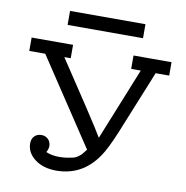

<svg xmlns="http://www.w3.org/2000/svg" viewBox="-94 -968 1035 1069"><g transform="rotate(10 423.5 -433.5)"><path d="M30.8 -619.1V-694.8H265.1V-619.1H229L394 -370.1Q481 -237.3 496.1 -210L661.1 -619.1H606.9V-694.8H821.8V-619.1H745.1Q742.2 -611.3 735.6 -595.7Q729 -580.1 726.1 -571.8L601.1 -264.2Q558.1 -159.2 526.9 -115.2Q440.9 10.7 293.9 11.2Q219.7 11.2 172.4 -24.9Q125 -61 125 -113.8Q125 -139.6 140.4 -154.8Q155.8 -169.9 179 -169.9Q202.1 -169.9 217.5 -155Q232.9 -140.1 232.9 -116.2Q232.9 -100.1 222.2 -81.1Q254.4 -66.9 295.9 -66.9Q322.8 -66.9 344 -70.6Q365.2 -74.2 377.2 -77.1Q389.2 -80.1 401.6 -89.1Q414.1 -98.1 418 -102.1Q421.9 -106 431.4 -118.4Q440.9 -130.9 442.9 -132.8V-133.8L121.1 -619.1ZM215.8 -798.8V-877.9H642.1V-798.8Z"/></g></svg>

Font: CMU Concrete
Style: Bold
Weight: 700
Version: Version 0.7.0